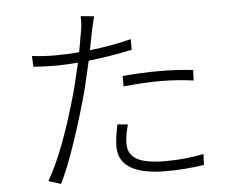

<svg xmlns="http://www.w3.org/2000/svg" viewBox="-54 -843 1108 917"><g transform="rotate(-5 500.0 -384.0)"><path d="M540 -427V-477Q636 -485 712 -485Q804 -485 878 -476L876 -426Q799 -437 715 -437Q637 -437 540 -427ZM594 -649V-598Q489 -575 385 -564Q362 -465 354 -431Q324 -317 281 -188.5Q238 -60 202 11L143 -8Q226 -150 305 -441Q322 -510 333 -559Q270 -554 229 -554Q166 -554 119 -558L117 -610Q166 -603 231 -603Q275 -603 343 -608Q358 -690 361 -710Q367 -744 365 -779L429 -773Q426 -763 413 -706Q403 -651 395 -613Q506 -626 594 -649ZM495 -249 545 -244Q530 -194 530 -153Q530 -133 536 -117.5Q542 -102 559.5 -86.5Q577 -71 615 -62.5Q653 -54 709 -54Q805 -54 892 -72L890 -20Q802 -6 708 -6Q481 -6 481 -143Q481 -184 495 -249Z"/></g></svg>

Font: Noto Sans Korean Light
Style: Regular
Weight: 300
Designer: Ryoko NISHIZUKA  (kana & ideographs); Paul D. Hunt (Latin, Greek & Cyrillic); Wenlong ZHANG  (bopomofo); Sandoll Communi
Foundry: Adobe Systems Incorporated
Version: Version 1.000;PS 1;hotconv 1.0.78;makeotf.lib2.5.61930